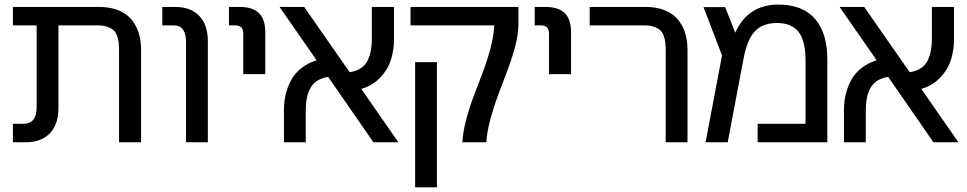

<svg xmlns="http://www.w3.org/2000/svg" viewBox="-20 -618 4200 834"><path d="M592.8 -399.9V0H497.1V-396Q497.1 -417.5 495.6 -431.9Q494.1 -446.3 488.8 -461.9Q483.4 -477.5 473.4 -486.6Q463.4 -495.6 446 -501.7Q428.7 -507.8 403.8 -507.8H233.9V-148.9Q233.9 -77.6 196.5 -38.8Q159.2 0 91.8 0H36.1V-80.1H78.1Q109.4 -80.1 124.3 -97.7Q139.2 -115.2 139.2 -152.8V-507.8H36.1V-587.9H410.2Q451.2 -587.9 483.4 -577.1Q515.6 -566.4 535.9 -548.6Q556.2 -530.8 569.3 -505.9Q582.5 -481 587.6 -455.1Q592.8 -429.2 592.8 -399.9Z M882.8 -439V0H788.1V-435.1Q788.1 -507.8 734.9 -507.8H685.1V-587.9H740.7Q808.1 -587.9 845.5 -549.1Q882.8 -510.3 882.8 -439Z M1132.3 -478V-295.9H1036.6V-470.2Q1036.6 -490.2 1028.3 -499Q1020 -507.8 1000.5 -507.8H974.6V-587.9H1020.5Q1077.1 -587.9 1104.7 -561.3Q1132.3 -534.7 1132.3 -478Z M1602.1 0 1405.3 -284.2Q1376 -279.3 1356.2 -265.9Q1336.4 -252.4 1326.2 -231.4Q1315.9 -210.4 1312 -188Q1308.1 -165.5 1308.1 -136.2V0H1213.4V-140.1Q1213.4 -175.8 1221.2 -208.5Q1229 -241.2 1245.1 -270.8Q1261.2 -300.3 1289.6 -322.5Q1317.9 -344.7 1355.5 -356L1194.3 -587.9H1301.3L1499 -304.2Q1528.3 -309.1 1548.1 -322.3Q1567.9 -335.4 1577.6 -356.7Q1587.4 -377.9 1591.3 -400.1Q1595.2 -422.4 1595.2 -452.1V-587.9H1691.4V-448.2Q1691.4 -399.9 1678 -357.9Q1664.6 -315.9 1631.6 -281Q1598.6 -246.1 1549.3 -231.9L1710.4 0Z M1763.2 -587.9H2231.9V-507.8Q2231 -465.8 2217.3 -414.6Q2203.6 -363.3 2184.6 -313Q2165.5 -262.7 2146.2 -211.9Q2127 -161.1 2111.3 -104.7Q2095.7 -48.3 2092.3 0H1988.3Q1991.2 -47.4 2005.9 -101.8Q2020.5 -156.2 2039.6 -205.6Q2058.6 -254.9 2077.4 -304.4Q2096.2 -354 2110.4 -407.5Q2124.5 -460.9 2127 -507.8H1763.2ZM1783.2 -348.1H1877.9V195.8H1783.2Z M2460.4 -478V-295.9H2364.7V-470.2Q2364.7 -490.2 2356.4 -499Q2348.1 -507.8 2328.6 -507.8H2302.7V-587.9H2348.6Q2405.3 -587.9 2432.9 -561.3Q2460.4 -534.7 2460.4 -478Z M2966.3 -399.9V0H2871.6V-396Q2871.6 -417.5 2870.1 -431.9Q2868.7 -446.3 2863.3 -461.9Q2857.9 -477.5 2847.9 -486.6Q2837.9 -495.6 2820.6 -501.7Q2803.2 -507.8 2778.3 -507.8H2541.5V-587.9H2784.2Q2825.2 -587.9 2857.2 -577.1Q2889.2 -566.4 2909.4 -548.6Q2929.7 -530.8 2942.9 -505.9Q2956.1 -481 2961.2 -455.1Q2966.3 -429.2 2966.3 -399.9Z M3141.1 0H3044.9L3116.2 -377L3036.1 -586.9H3129.9L3173.8 -476.1Q3229 -598.1 3360.8 -598.1Q3466.3 -598.1 3520 -536.4Q3573.7 -474.6 3573.7 -360.8V0H3271V-80.1H3479V-356.9Q3479 -439.5 3449.2 -478.8Q3419.4 -518.1 3355 -518.1Q3293.9 -518.1 3260.3 -483.4Q3226.6 -448.7 3210.9 -369.1Z M4034.7 0 3837.9 -284.2Q3808.6 -279.3 3788.8 -265.9Q3769 -252.4 3758.8 -231.4Q3748.5 -210.4 3744.6 -188Q3740.7 -165.5 3740.7 -136.2V0H3646V-140.1Q3646 -175.8 3653.8 -208.5Q3661.6 -241.2 3677.7 -270.8Q3693.8 -300.3 3722.2 -322.5Q3750.5 -344.7 3788.1 -356L3627 -587.9H3733.9L3931.6 -304.2Q3960.9 -309.1 3980.7 -322.3Q4000.5 -335.4 4010.3 -356.7Q4020 -377.9 4023.9 -400.1Q4027.8 -422.4 4027.8 -452.1V-587.9H4124V-448.2Q4124 -399.9 4110.6 -357.9Q4097.2 -315.9 4064.2 -281Q4031.2 -246.1 3981.9 -231.9L4143.1 0Z"/></svg>

Font: LT Superior Med
Style: Regular
Weight: 500
Designer: Daniel Lyons
Foundry: LyonsType
Version: Version 1.000